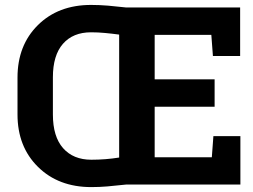

<svg xmlns="http://www.w3.org/2000/svg" viewBox="-20 -741 1015 771"><path d="M841.8 -312.5H601.1V-109.4H830.6L836.9 -194.3H945.3V0H487.3Q442.4 4.9 410.9 7.6Q379.4 10.3 346.7 10.3Q214.8 10.3 132.6 -70.8Q50.3 -151.9 50.3 -281.2V-429.7Q50.3 -559.1 132.1 -640.1Q213.9 -721.2 345.7 -721.2Q379.4 -721.2 414.1 -718.3Q448.7 -715.3 487.3 -710.9H944.3V-516.1H835L828.6 -601.1H601.1V-422.4H841.8ZM346.7 -99.6Q375 -99.6 403.1 -101.8Q431.2 -104 458.5 -108.4V-602.1Q429.7 -606 401.6 -608.6Q373.5 -611.3 345.7 -611.3Q273.4 -611.3 232.9 -565.2Q192.4 -519 192.4 -430.7V-281.2Q192.4 -192.4 233.4 -146Q274.4 -99.6 346.7 -99.6Z"/></svg>

Font: Roboto Avanza Slab
Style: Bold
Weight: 700
Designer: Google
Version: Version 1.100263; 2013; ttfautohint (v0.94.20-1c74) -l 8 -r 